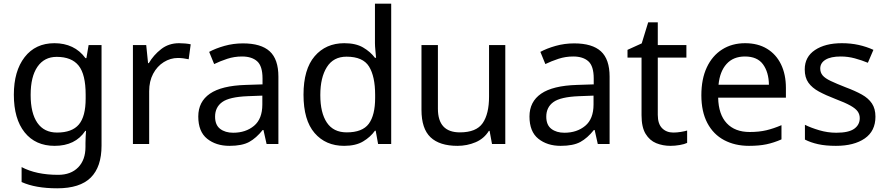

<svg xmlns="http://www.w3.org/2000/svg" viewBox="-20 -780 4807 1040"><path d="M275 -546Q328 -546 370.5 -526Q413 -506 443 -465H448L460 -536H530V9Q530 124 471.5 182Q413 240 290 240Q172 240 97 206V125Q176 167 295 167Q364 167 403.5 126.5Q443 86 443 16V-5Q443 -17 444 -39.5Q445 -62 446 -71H442Q388 10 276 10Q172 10 113.5 -63Q55 -136 55 -267Q55 -395 113.5 -470.5Q172 -546 275 -546ZM287 -472Q220 -472 183 -418.5Q146 -365 146 -266Q146 -167 182.5 -114.5Q219 -62 289 -62Q370 -62 407 -105.5Q444 -149 444 -246V-267Q444 -377 406 -424.5Q368 -472 287 -472Z M950 -546Q965 -546 982.5 -544.5Q1000 -543 1013 -540L1002 -459Q989 -462 973.5 -464Q958 -466 944 -466Q903 -466 867 -443.5Q831 -421 809.5 -380.5Q788 -340 788 -286V0H700V-536H772L782 -438H786Q812 -482 853 -514Q894 -546 950 -546Z M1296 -545Q1394 -545 1441 -502Q1488 -459 1488 -365V0H1424L1407 -76H1403Q1368 -32 1329.5 -11Q1291 10 1223 10Q1150 10 1102 -28.5Q1054 -67 1054 -149Q1054 -229 1117 -272.5Q1180 -316 1311 -320L1402 -323V-355Q1402 -422 1373 -448Q1344 -474 1291 -474Q1249 -474 1211 -461.5Q1173 -449 1140 -433L1113 -499Q1148 -518 1196 -531.5Q1244 -545 1296 -545ZM1322 -259Q1222 -255 1183.5 -227Q1145 -199 1145 -148Q1145 -103 1172.5 -82Q1200 -61 1243 -61Q1311 -61 1356 -98.5Q1401 -136 1401 -214V-262Z M1844 10Q1744 10 1684 -59.5Q1624 -129 1624 -267Q1624 -405 1684.5 -475.5Q1745 -546 1845 -546Q1907 -546 1946.5 -523Q1986 -500 2011 -467H2017Q2016 -480 2013.5 -505.5Q2011 -531 2011 -546V-760H2099V0H2028L2015 -72H2011Q1987 -38 1947 -14Q1907 10 1844 10ZM1858 -63Q1943 -63 1977.5 -109.5Q2012 -156 2012 -250V-266Q2012 -366 1979 -419.5Q1946 -473 1857 -473Q1786 -473 1750.5 -416.5Q1715 -360 1715 -265Q1715 -169 1750.5 -116Q1786 -63 1858 -63Z M2717 -536V0H2645L2632 -71H2628Q2602 -29 2556 -9.5Q2510 10 2458 10Q2361 10 2312 -36.5Q2263 -83 2263 -185V-536H2352V-191Q2352 -63 2471 -63Q2560 -63 2594.5 -113Q2629 -163 2629 -257V-536Z M3090 -545Q3188 -545 3235 -502Q3282 -459 3282 -365V0H3218L3201 -76H3197Q3162 -32 3123.5 -11Q3085 10 3017 10Q2944 10 2896 -28.5Q2848 -67 2848 -149Q2848 -229 2911 -272.5Q2974 -316 3105 -320L3196 -323V-355Q3196 -422 3167 -448Q3138 -474 3085 -474Q3043 -474 3005 -461.5Q2967 -449 2934 -433L2907 -499Q2942 -518 2990 -531.5Q3038 -545 3090 -545ZM3116 -259Q3016 -255 2977.5 -227Q2939 -199 2939 -148Q2939 -103 2966.5 -82Q2994 -61 3037 -61Q3105 -61 3150 -98.5Q3195 -136 3195 -214V-262Z M3627 -62Q3647 -62 3668 -65.5Q3689 -69 3702 -73V-6Q3688 1 3662 5.5Q3636 10 3612 10Q3570 10 3534.5 -4.5Q3499 -19 3477 -55Q3455 -91 3455 -156V-468H3379V-510L3456 -545L3491 -659H3543V-536H3698V-468H3543V-158Q3543 -109 3566.5 -85.5Q3590 -62 3627 -62Z M4016 -546Q4085 -546 4134.5 -516Q4184 -486 4210.5 -431.5Q4237 -377 4237 -304V-251H3870Q3872 -160 3916.5 -112.5Q3961 -65 4041 -65Q4092 -65 4131.5 -74.5Q4171 -84 4213 -102V-25Q4172 -7 4132 1.5Q4092 10 4037 10Q3961 10 3902.5 -21Q3844 -52 3811.5 -113.5Q3779 -175 3779 -264Q3779 -352 3808.5 -415Q3838 -478 3891.5 -512Q3945 -546 4016 -546ZM4015 -474Q3952 -474 3915.5 -433.5Q3879 -393 3872 -321H4145Q4144 -389 4113 -431.5Q4082 -474 4015 -474Z M4722 -148Q4722 -70 4664 -30Q4606 10 4508 10Q4452 10 4411.5 1Q4371 -8 4340 -24V-104Q4372 -88 4417.5 -74.5Q4463 -61 4510 -61Q4577 -61 4607 -82.5Q4637 -104 4637 -140Q4637 -160 4626 -176Q4615 -192 4586.5 -208Q4558 -224 4505 -244Q4453 -264 4416 -284Q4379 -304 4359 -332Q4339 -360 4339 -404Q4339 -472 4394.5 -509Q4450 -546 4540 -546Q4589 -546 4631.5 -536.5Q4674 -527 4711 -510L4681 -440Q4647 -454 4610 -464Q4573 -474 4534 -474Q4480 -474 4451.5 -456.5Q4423 -439 4423 -409Q4423 -387 4436 -371.5Q4449 -356 4479.5 -341.5Q4510 -327 4561 -307Q4612 -288 4648 -268Q4684 -248 4703 -219.5Q4722 -191 4722 -148Z"/></svg>

Font: Noto Sans Tifinagh Ghat
Style: Regular
Weight: 400
Designer: JamraPatel
Foundry: JamraPatel LLC
Version: Version 2.006; ttfautohint (v1.8.4.7-5d5b)